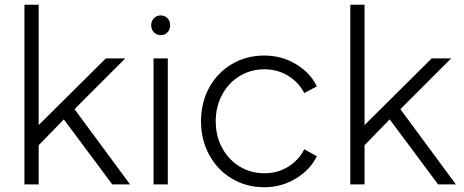

<svg xmlns="http://www.w3.org/2000/svg" viewBox="-20 -777 1957 809"><path d="M83 -757H143V-250L426 -531H508L294 -317L528 0H453L249 -274L143 -165V0H83Z M627 -531H687V0H627ZM657 -712Q674 -712 685.5 -700.5Q697 -689 697 -671Q697 -653 686 -641Q675 -629 657 -629Q640 -629 628.5 -641Q617 -653 617 -671Q617 -688 628.5 -700Q640 -712 657 -712Z M827 -266Q827 -345 861.5 -408Q896 -471 957 -507Q1018 -543 1094 -543Q1167 -543 1227.5 -506.5Q1288 -470 1315 -413L1262 -385Q1238 -431 1193.5 -458Q1149 -485 1094 -485Q1037 -485 990.5 -457Q944 -429 916.5 -379Q889 -329 889 -266Q889 -203 916.5 -153Q944 -103 990.5 -75Q1037 -47 1094 -47Q1149 -47 1193.5 -74Q1238 -101 1262 -148L1315 -119Q1288 -62 1227 -25Q1166 12 1094 12Q1018 12 957 -24.5Q896 -61 861.5 -124.5Q827 -188 827 -266Z M1456 -757H1516V-250L1799 -531H1881L1667 -317L1901 0H1826L1622 -274L1516 -165V0H1456Z"/></svg>

Font: Eudoxus Sans Light
Style: Regular
Weight: 300
Designer: Stijn de Vries
Foundry: tokotype
Version: Version 2.005